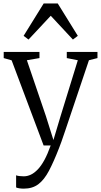

<svg xmlns="http://www.w3.org/2000/svg" viewBox="-20 -844 588 1114"><path d="M118 250.5Q103.5 250.5 91.5 248.5Q79.5 246.5 73.5 243.5V173Q79.5 176 92.5 177.5Q105.5 179 118 179Q138.5 179 158.8 169.5Q179 160 199 139.2Q219 118.5 237.8 84Q256.5 49.5 274 0H233L47.5 -494L1.5 -507V-542.5H209V-507L136 -494.5L246 -171.5L290 -31.5L332 -172L431.5 -494.5L367.5 -507V-542.5H545.5V-507L496 -494.5Q463.5 -398 437.8 -321.5Q412 -245 392.5 -187Q373 -129 359.2 -88Q345.5 -47 336.2 -21.2Q327 4.5 322 16.5Q291.5 95 264 147Q236.5 199 202.5 224.8Q168.5 250.5 118 250.5ZM145.5 -614.5 117 -636 233.5 -824H315L431.5 -636L403 -614.5L274.5 -752.5Z"/></svg>

Font: Merriweather 48pt Light
Style: Regular
Weight: 300
Version: Version 2.100